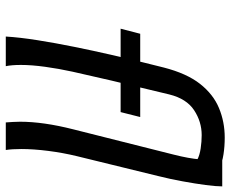

<svg xmlns="http://www.w3.org/2000/svg" viewBox="-88 -728 815 680"><g transform="rotate(90 320.0 -387.5)"><path d="M81.1 -406.7 99.1 -476.1H394L376.5 -406.7ZM213.9 0H108.9Q111.8 -48.8 121.8 -112.1Q131.8 -175.3 145.5 -242.9Q159.2 -310.5 173.6 -373.3Q188 -436 200.2 -485.4Q212.4 -534.7 218.8 -560.1Q239.7 -641.1 276.6 -688Q313.5 -734.9 362.3 -755.1Q411.1 -775.4 466.8 -775.4Q498 -775.4 526.4 -771Q554.7 -766.6 571.3 -757.8L544.9 -678.2Q529.8 -686.5 505.4 -690.2Q481 -693.8 458 -693.8Q410.6 -693.8 369.9 -667Q329.1 -640.1 314 -579.1Q283.7 -454.6 264.9 -374.3Q246.1 -293.9 233.4 -236.3Q222.7 -187.5 216.1 -139.4Q209.5 -91.3 209.5 -53.7Q209.5 -20.5 213.9 0ZM510.7 0H413.1Q412.1 -12.7 411.4 -25.4Q410.6 -38.1 410.6 -50.8Q410.6 -132.8 437.5 -238.8L526.9 -593.8Q541 -649.4 543.9 -687.3Q546.9 -725.1 546.9 -766.6H639.6Q639.6 -745.1 634.8 -708Q629.9 -670.9 621.8 -626.7Q613.8 -582.5 603 -539.6L532.7 -252.4Q520.5 -202.1 513.9 -150.1Q507.3 -98.1 507.3 -54.7Q507.3 -22 510.7 0Z"/></g></svg>

Font: Andika
Style: Italic
Weight: 400
Italic angle: -14°
Designer: Victor Gaultney, Annie Olsen, Julie Remington, Don Collingsworth, Eric Hays, Becca Hirsbrunner
Foundry: SIL International
Version: Version 6.101